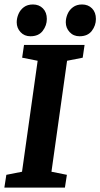

<svg xmlns="http://www.w3.org/2000/svg" viewBox="-25 -852 456 872"><path d="M-5.2 0 3.8 -58 75 -72 146 -576 75.6 -590 84.1 -648H359.1L350.6 -590L279.6 -576L208.7 -72L278.8 -58L269.8 0ZM336.2 -687.3Q308.7 -687.3 291.3 -706.2Q273.8 -725 273.8 -750.8Q273.8 -769.7 281.9 -788.5Q290 -807.3 306.7 -819.5Q323.4 -831.7 347.7 -831.7Q375.4 -831.7 393 -813.8Q410.6 -795.9 410.6 -765.8Q410.6 -736.3 392 -711.8Q373.4 -687.3 336.2 -687.3ZM113.1 -687.3Q85.6 -687.3 68.2 -706.2Q50.9 -725 50.9 -750.8Q50.9 -769.7 59 -788.5Q67 -807.3 83.4 -819.5Q99.7 -831.7 124.7 -831.7Q152.4 -831.7 170 -813.8Q187.7 -795.9 187.7 -765.8Q187.7 -736.3 169 -711.8Q150.4 -687.3 113.1 -687.3Z"/></svg>

Font: Faustina Light
Style: Italic
Weight: 300
Italic angle: -8°
Designer: Alfonso Garcia
Foundry: http://www.omnibus-type.com
Version: Version 1.200